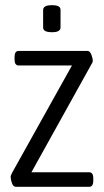

<svg xmlns="http://www.w3.org/2000/svg" viewBox="-20 -719 400 739"><path d="M41 0Q31 0 26 -14Q21 -28 21 -38Q21 -42 22.5 -45Q24 -48 26 -53L257 -467H52Q36 -467 36 -490V-500Q36 -523 52 -523H317Q326 -523 331.5 -509Q337 -495 337 -485Q337 -481 335.5 -478Q334 -475 331 -470L101 -56H323Q339 -56 339 -33V-23Q339 0 323 0ZM180 -595Q146 -595 146 -613V-681Q146 -689 153.5 -694Q161 -699 180 -699Q198 -699 205.5 -694.5Q213 -690 213 -681V-613Q213 -605 205.5 -600Q198 -595 180 -595Z"/></svg>

Font: Asap Condensed Light
Style: Regular
Weight: 300
Width: 3
Designer: Pablo Cosgaya
Foundry: Omnibus-Type
Version: Version 3.001; ttfautohint (v1.8.4.7-5d5b)